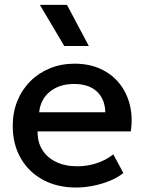

<svg xmlns="http://www.w3.org/2000/svg" viewBox="-20 -780 612 814"><path d="M302.5 15Q222.5 15 162 -17.8Q101.5 -50.5 67.8 -109.5Q34 -168.5 34 -246.5Q34 -303.5 53.5 -351.8Q73 -400 108.5 -435.5Q144 -471 191.8 -490.5Q239.5 -510 296 -510Q357.5 -510 405.5 -488.2Q453.5 -466.5 485.2 -427.5Q517 -388.5 530.2 -336.2Q543.5 -284 534.5 -223H139.5Q138.5 -178.5 159 -145.2Q179.5 -112 217.8 -93.5Q256 -75 308 -75Q350 -75 389.2 -87.8Q428.5 -100.5 460.5 -125.5L503 -46.5Q479 -27 445 -13.2Q411 0.5 374 7.8Q337 15 302.5 15ZM146 -304H426.5Q425 -360 390.8 -392Q356.5 -424 293.5 -424Q232.5 -424 192.2 -392Q152 -360 146 -304ZM252.5 -585 149 -759.5H264L356.5 -585Z"/></svg>

Font: Geologica Cursive
Style: Regular
Weight: 400
Designer: Sindre Bremnes, Frode Helland
Foundry: Monokrom Skriftforlag AS
Version: Version 1.010;gftools[0.9.28]